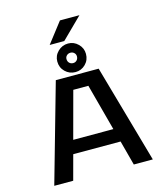

<svg xmlns="http://www.w3.org/2000/svg" viewBox="-151 -1206 1152 1322"><g transform="rotate(-15 425.0 -545.0)"><path d="M290 -945 402 -1090H541L394 -945ZM414.5 -718.5Q371.5 -718.5 341.2 -748Q311 -777.5 311 -821Q311 -862.5 341.5 -892.2Q372 -922 414.5 -922Q455.5 -922 485.5 -892.2Q515.5 -862.5 515.5 -821Q515.5 -777.5 485.8 -748Q456 -718.5 414.5 -718.5ZM414.5 -782.5Q430 -782.5 440.5 -793.2Q451 -804 451 -821Q451 -836 440.2 -846.2Q429.5 -856.5 414.5 -856.5Q398 -856.5 387.2 -846.2Q376.5 -836 376.5 -821Q376.5 -804 387.2 -793.2Q398 -782.5 414.5 -782.5ZM636.5 0 589.5 -176.5H252L204.5 0H69.5L268 -700H573.5L772 0ZM367 -604.5 277.5 -272H563.5L474.5 -604.5Z"/></g></svg>

Font: League Mono Wide Medium
Style: Regular
Weight: 500
Width: 8
Designer: Tyler Finck
Foundry: The League of Moveable Type / Tyler Finck
Version: Version 2.210